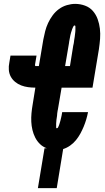

<svg xmlns="http://www.w3.org/2000/svg" viewBox="-20 -763 540 988"><path d="M175 205 209 0H221Q201 -7 186 -21.5Q171 -36 161.5 -54.5Q152 -73 147 -94Q142 -115 141 -136.5Q140 -158 142 -180Q144 -202 148 -225L162 -312Q143 -312 124.5 -314.5Q106 -317 89 -323.5Q72 -330 58 -341.5Q44 -353 35.5 -368.5Q27 -384 25.5 -403Q24 -422 28 -441L34 -477H168L162 -441Q161 -437 160.5 -432.5Q160 -428 161 -424Q161 -424 161.5 -423.5Q162 -423 162 -423H180L203 -560Q207 -581 212.5 -602.5Q218 -624 227.5 -644.5Q237 -665 251 -684Q265 -703 283.5 -716.5Q302 -730 324 -736.5Q346 -743 367 -743Q393 -743 417.5 -734Q442 -725 458 -706.5Q474 -688 482.5 -664.5Q491 -641 494 -615.5Q497 -590 495 -563.5Q493 -537 489 -510L456 -312H297L279 -206Q279 -203 278 -200Q277 -197 276.5 -193.5Q276 -190 275.5 -186.5Q275 -183 274.5 -180Q274 -177 274 -173.5Q274 -170 273.5 -167Q273 -164 272.5 -160.5Q272 -157 271.5 -153.5Q271 -150 270.5 -147Q270 -144 270 -140.5Q270 -137 269.5 -134Q269 -131 269 -127.5Q269 -124 269 -121Q269 -118 269 -114.5Q269 -111 269 -107Q269 -103 272 -103Q277 -103 279 -108Q281 -113 283 -117Q285 -121 286 -125.5Q287 -130 288.5 -134Q290 -138 291 -142.5Q292 -147 293 -151Q294 -155 295 -159.5Q296 -164 297 -168.5Q298 -173 298.5 -177Q299 -181 300 -186H433Q429 -166 423.5 -147.5Q418 -129 410.5 -111Q403 -93 393.5 -75.5Q384 -58 371 -42Q358 -26 341 -14Q324 -2 305 4Q305 4 305 4Q305 4 305 4L272 205ZM340 -423 357 -529Q358 -533 359 -537.5Q360 -542 360.5 -546.5Q361 -551 361.5 -555.5Q362 -560 363 -564.5Q364 -569 364.5 -573.5Q365 -578 365.5 -582.5Q366 -587 366.5 -591Q367 -595 367.5 -599.5Q368 -604 368 -608.5Q368 -613 368 -617.5Q368 -622 368 -627Q368 -632 364 -632Q360 -632 358 -627.5Q356 -623 354 -619.5Q352 -616 351 -612Q350 -608 348.5 -604Q347 -600 346 -596.5Q345 -593 344 -589Q343 -585 342 -581Q341 -577 340.5 -573Q340 -569 339 -565Q338 -561 337.5 -557Q337 -553 336 -549Q335 -545 335 -541L315 -423Z"/></svg>

Font: Iosevka Curly Heavy Oblique
Style: Regular
Weight: 900
Italic angle: -9°
Monospace: yes
Designer: Belleve Invis
Foundry: Belleve Invis
Version: Version 11.1.0; ttfautohint (v1.8.3)